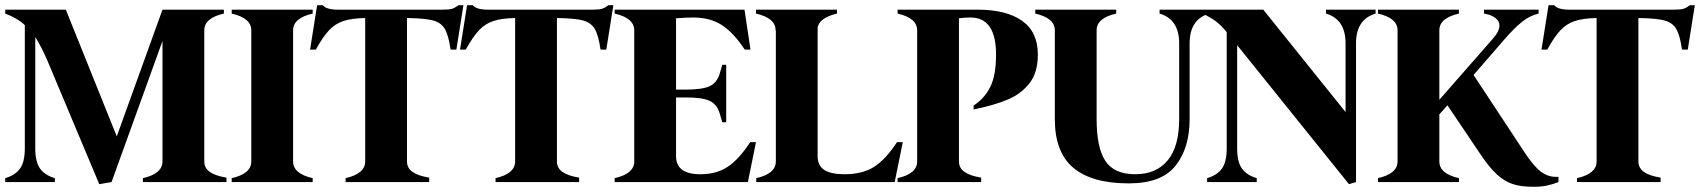

<svg xmlns="http://www.w3.org/2000/svg" viewBox="-35 -697 6508 735"><path d="M832 -17V0H512V-15Q587 -32 587 -79V-540L392 0L345 8L146 -466Q122 -521 100 -555V-129Q100 -77 118.5 -51.5Q137 -26 175 -15V0H-15V-15Q23 -26 41.5 -51.5Q60 -77 60 -129V-601Q31 -628 -15 -645V-660H217L412 -175L587 -660H822V-645Q747 -628 747 -581V-79Q747 -54 768 -39Q789 -24 832 -17Z M1087 -581V-79Q1087 -32 1162 -15V0H852V-15Q927 -32 927 -79V-581Q927 -628 852 -645V-660H1162V-645Q1087 -628 1087 -581Z M1739 -677 1712 -507H1690Q1682 -562 1668 -586Q1654 -610 1623.5 -618.5Q1593 -627 1523 -628V-79Q1523 -54 1544 -39Q1565 -24 1608 -17V0H1288V-15Q1363 -32 1363 -79V-628Q1311 -627 1279.5 -616.5Q1248 -606 1224.5 -581Q1201 -556 1174 -507H1152L1179 -677H1201Q1214 -660 1259 -660H1659Q1685 -660 1696 -663.5Q1707 -667 1720 -677Z M2313 -677 2286 -507H2264Q2256 -562 2242 -586Q2228 -610 2197.5 -618.5Q2167 -627 2097 -628V-79Q2097 -54 2118 -39Q2139 -24 2182 -17V0H1862V-15Q1937 -32 1937 -79V-628Q1885 -627 1853.5 -616.5Q1822 -606 1798.5 -581Q1775 -556 1748 -507H1726L1753 -677H1775Q1788 -660 1833 -660H2233Q2259 -660 2270 -663.5Q2281 -667 2294 -677Z M2859 -153 2828 0H2318V-15Q2393 -32 2393 -79V-581Q2393 -628 2318 -645V-660H2815L2838 -507H2816Q2774 -571 2729 -600.5Q2684 -630 2619 -630Q2591 -630 2553 -627V-354H2590Q2655 -354 2682.5 -367.5Q2710 -381 2720 -415L2730 -449H2745V-229H2730L2720 -263Q2710 -297 2682.5 -310.5Q2655 -324 2590 -324H2553V-99Q2553 -30 2646 -30Q2707 -30 2750 -58Q2793 -86 2837 -153Z M3421 -153 3390 0H2860V-15Q2935 -32 2935 -79V-581H2934Q2934 -628 2859 -645V-660H3169V-645Q3102 -629 3095 -592V-99Q3095 -63 3120.5 -46.5Q3146 -30 3198 -30Q3266 -30 3310.5 -58Q3355 -86 3399 -153Z M3778 -488Q3778 -630 3680 -630Q3658 -630 3636 -627V-79Q3636 -54 3657 -39Q3678 -24 3721 -17V0H3401V-15Q3476 -32 3476 -79V-581Q3476 -628 3401 -645V-660H3707Q3817 -660 3877.5 -617.5Q3938 -575 3938 -488Q3938 -420 3906.5 -379Q3875 -338 3823 -316Q3771 -294 3692 -278V-293Q3734 -320 3756 -364.5Q3778 -409 3778 -488Z M4594 -660V-645Q4519 -623 4519 -531V-241Q4519 -131 4465.5 -63Q4412 5 4286 5Q4145 5 4074 -54.5Q4003 -114 4003 -241V-581Q4003 -628 3928 -645V-660H4238V-645Q4163 -628 4163 -581V-241Q4163 -132 4196.5 -81Q4230 -30 4311 -30Q4391 -30 4435 -83Q4479 -136 4479 -241V-531Q4479 -623 4404 -645V-660Z M5231 -660V-645Q5156 -623 5156 -531V0L5129 8L4701 -524V-129Q4701 -77 4719.5 -51.5Q4738 -26 4776 -15V0H4586V-15Q4624 -26 4642.5 -51.5Q4661 -77 4661 -129V-574Q4640 -600 4620 -615Q4600 -630 4569 -645V-660H4801L5116 -268V-531Q5116 -623 5041 -645V-660Z M5931 -20V0Q5908 9 5886.5 13.5Q5865 18 5834 18Q5787 18 5755.5 7.5Q5724 -3 5695 -29.5Q5666 -56 5632 -107L5506 -294L5475 -259V-79Q5475 -32 5550 -15V0H5240V-15Q5315 -32 5315 -79V-581Q5315 -628 5240 -645V-660H5550V-645Q5475 -628 5475 -581V-315L5680 -549Q5705 -577 5705 -599Q5705 -617 5688.5 -629Q5672 -641 5646 -645V-660H5855V-645Q5821 -637 5791.5 -613.5Q5762 -590 5724 -546L5606 -410L5801 -114Q5836 -61 5863 -40.5Q5890 -20 5920 -20Z M6453 -677 6426 -507H6404Q6396 -562 6382 -586Q6368 -610 6337.5 -618.5Q6307 -627 6237 -628V-79Q6237 -54 6258 -39Q6279 -24 6322 -17V0H6002V-15Q6077 -32 6077 -79V-628Q6025 -627 5993.5 -616.5Q5962 -606 5938.5 -581Q5915 -556 5888 -507H5866L5893 -677H5915Q5928 -660 5973 -660H6373Q6399 -660 6410 -663.5Q6421 -667 6434 -677Z"/></svg>

Font: FFF_NEPSZA-BADSAG Bold
Style: Regular
Weight: 700
Designer: bBox Type GmbH
Foundry: bBox Type GmbH
Version: Version 0.002